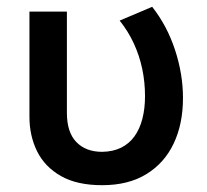

<svg xmlns="http://www.w3.org/2000/svg" viewBox="-20 -529 609 564"><path d="M280 15Q206 15 158.8 -12Q111.5 -39 89 -84.5Q66.5 -130 66.5 -186V-495H176.5V-197.5Q176.5 -140.5 204.2 -111.8Q232 -83 280 -83Q312 -83.5 335.8 -95.2Q359.5 -107 375 -128.5Q390.5 -150 398.2 -180Q406 -210 406 -246.5Q406 -287.5 397.8 -326.8Q389.5 -366 372.8 -402Q356 -438 331.5 -468.5L427 -509Q471 -453 494.2 -382.2Q517.5 -311.5 517.5 -241Q517.5 -165 490.2 -107.5Q463 -50 410 -17.5Q357 15 280 15Z"/></svg>

Font: Geologica Cursive
Style: Regular
Weight: 400
Designer: Sindre Bremnes, Frode Helland
Foundry: Monokrom Skriftforlag AS
Version: Version 1.010;gftools[0.9.28]